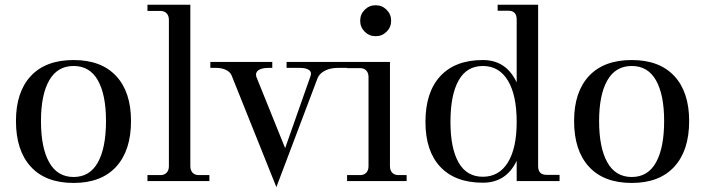

<svg xmlns="http://www.w3.org/2000/svg" viewBox="-20 -760 2960 806"><path d="M289 8Q172 8 109.5 -60Q47 -128 47 -252Q47 -374 109.5 -441Q172 -508 289 -508Q405 -508 467.5 -441Q530 -374 530 -252Q530 -128 467.5 -60Q405 8 289 8ZM289 -17Q357 -17 391 -78.5Q425 -140 425 -252Q425 -362 391 -422.5Q357 -483 289 -483Q221 -483 186.5 -422.5Q152 -362 152 -252Q152 -140 186.5 -78.5Q221 -17 289 -17Z M599 0V-25H654Q670 -25 679.5 -35Q689 -45 689 -62V-677Q689 -694 679.5 -704Q670 -714 654 -714H599V-740H779V-62Q779 -45 788.5 -35Q798 -25 814 -25H859V0Z M1140 25 952 -444Q946 -458 928.5 -466.5Q911 -475 888 -475H863V-500H1123V-475H1108Q1078 -475 1064.5 -465Q1051 -455 1056 -438L1177 -138L1283 -439Q1290 -456 1278 -465.5Q1266 -475 1238 -475H1183V-500H1443V-475H1398Q1368 -475 1345.5 -464Q1323 -453 1314 -434L1140 26Z M1557 -608Q1530 -608 1511 -627Q1492 -646 1492 -673Q1492 -700 1511 -719Q1530 -738 1557 -738Q1584 -738 1603 -719Q1622 -700 1622 -673Q1622 -646 1603 -627Q1584 -608 1557 -608ZM1437 0V-25H1492Q1508 -25 1517.5 -35Q1527 -45 1527 -62V-437Q1527 -454 1517.5 -464Q1508 -474 1492 -474H1437V-500H1617V-62Q1617 -45 1626.5 -35Q1636 -25 1652 -25H1687V0Z M2007 7Q1891 7 1828.5 -59.5Q1766 -126 1766 -248Q1766 -373 1828.5 -440.5Q1891 -508 2007 -508Q2105 -508 2149 -414V-678Q2149 -715 2114 -715H2069V-740H2239V-63Q2239 -26 2274 -26H2329V0H2149V-85Q2105 7 2007 7ZM2007 -18Q2075 -18 2112 -78Q2149 -138 2149 -248Q2149 -361 2112 -422Q2075 -483 2007 -483Q1939 -483 1905 -422Q1871 -361 1871 -248Q1871 -138 1905 -78Q1939 -18 2007 -18Z M2632 8Q2515 8 2452.5 -60Q2390 -128 2390 -252Q2390 -374 2452.5 -441Q2515 -508 2632 -508Q2748 -508 2810.5 -441Q2873 -374 2873 -252Q2873 -128 2810.5 -60Q2748 8 2632 8ZM2632 -17Q2700 -17 2734 -78.5Q2768 -140 2768 -252Q2768 -362 2734 -422.5Q2700 -483 2632 -483Q2564 -483 2529.5 -422.5Q2495 -362 2495 -252Q2495 -140 2529.5 -78.5Q2564 -17 2632 -17Z"/></svg>

Font: Bentinck
Style: Regular
Weight: 400
Designer: Jörg Drees
Foundry: Jörg Drees
Version: Version 1.000; ttfautohint (v1.8.4.7-5d5b)